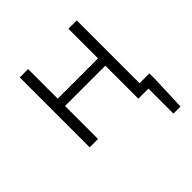

<svg xmlns="http://www.w3.org/2000/svg" viewBox="-196 -726 1091 1091"><g transform="rotate(-45 350.0 -180.5)"><path d="M576 -57V-562H509V-324H185V-562H118V0H185V-265H509V0H542H590V201H647L655 -16V-57Z"/></g></svg>

Font: Kawkab Mono Light
Style: Regular
Weight: 300
Monospace: yes
Designer: Abdullah Arif
Foundry: Abdullah Arif
Version: Version 1.000;PS 000.500;hotconv 1.0.88;makeotf.lib2.5.64775